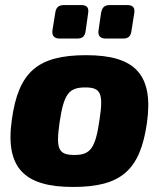

<svg xmlns="http://www.w3.org/2000/svg" viewBox="-20 -730 642 762"><path d="M301 -710H236C212 -710 202 -701 199 -677L188 -609C186 -588 195 -577 217 -577H286C308 -577 317 -586 320 -608L330 -679C333 -700 325 -710 301 -710ZM484 -710H417C395 -710 385 -701 381 -678L371 -609C368 -588 378 -577 400 -577H468C490 -577 499 -586 502 -609L513 -679C516 -700 507 -710 484 -710ZM322 -511C129 -511 53 -444 27 -255C-1 -60 81 12 270 12C460 12 536 -54 563 -241C591 -437 513 -511 322 -511ZM319 -383C380 -383 391 -359 375 -255C359 -142 339 -115 276 -115C211 -115 202 -139 216 -241C233 -358 253 -383 319 -383Z"/></svg>

Font: Exo 2 Extra Bold
Style: Italic
Weight: 800
Italic angle: -8°
Designer: Natanael Gama
Version: Version 1.001;PS 001.001;hotconv 1.0.88;makeotf.lib2.5.64775